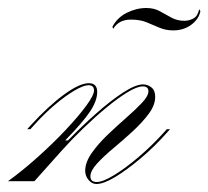

<svg xmlns="http://www.w3.org/2000/svg" viewBox="-68 -453 521 480"><path d="M8 -130H0L9 -140Q53 -188 92 -216.5Q131 -245 154 -245Q175 -245 175 -223Q175 -201 157 -174Q139 -147 95 -102H102Q135 -136 171.5 -168.5Q208 -201 239.5 -221.5Q271 -242 290 -242Q301 -242 310.5 -234.5Q320 -227 320 -211Q320 -190 303.5 -168Q287 -146 263 -124Q239 -102 215 -82Q191 -62 174.5 -44Q158 -26 158 -12Q158 2 174 2Q189 2 217 -15Q245 -32 278 -60Q311 -88 340 -120L349 -130H357L350 -122Q318 -86 283.5 -57Q249 -28 220 -10.5Q191 7 173 7Q162 7 153.5 -3Q145 -13 145 -26Q145 -47 161 -70Q177 -93 200.5 -115.5Q224 -138 247.5 -158.5Q271 -179 287 -196Q303 -213 303 -225Q303 -237 289 -237Q275 -237 251 -222.5Q227 -208 198 -184Q169 -160 139.5 -131.5Q110 -103 85 -75L18 0H-48Q-12 -26 26 -60Q64 -94 96 -128Q128 -162 147.5 -188.5Q167 -215 167 -227Q167 -240 153 -240Q141 -240 118 -226.5Q95 -213 68.5 -190.5Q42 -168 17 -140ZM215 -381 213 -386Q225 -409 249 -421Q273 -433 298 -433Q317 -433 331.5 -425Q346 -417 360.5 -409Q375 -401 393 -401Q404 -401 415 -406.5Q426 -412 430 -430L433 -425Q429 -405 410 -391Q391 -377 365 -377Q346 -377 330 -384Q314 -391 298 -397.5Q282 -404 259 -404Q229 -404 215 -381Z"/></svg>

Font: Ballet 72pt
Style: Regular
Weight: 400
Designer: Maximiliano R. Sproviero
Foundry: Omnibus-Type
Version: Version 1.100; ttfautohint (v1.8.3)